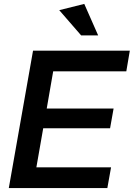

<svg xmlns="http://www.w3.org/2000/svg" viewBox="-20 -962 684 982"><path d="M201 -306H543L561 -407H219L252 -597H626L644 -703H149L25 0H529L548 -106H166ZM395 -781H482L411 -942L283 -910Z"/></svg>

Font: Geom Medium
Style: Italic
Weight: 500
Italic angle: -10°
Version: Version 1.102